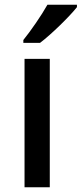

<svg xmlns="http://www.w3.org/2000/svg" viewBox="-20 -837 343 806"><path d="M303 -807V-817H179C154 -772 108 -706 78 -669V-657H148C196 -693 274 -770 303 -807ZM189 -51V-590H83V-51Z"/></svg>

Font: Noto Sans Tamil UI Medium
Style: Regular
Weight: 500
Designer: Jelle Bosma - Monotype Design Team
Foundry: Monotype Imaging Inc.
Version: Version 2.004